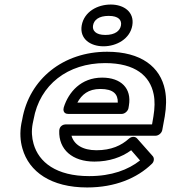

<svg xmlns="http://www.w3.org/2000/svg" viewBox="-20 -791 752 846"><path d="M443 -513C577 -513 641 -456 657 -376C663 -347 662 -315 656 -278L650 -243H270C260 -243 242 -237 241 -215C238 -132 299 -79 396 -79C461 -79 516 -98 558 -129L597 -84C545 -43 472 -15 373 -15C228 -15 151 -76 128 -157C120 -185 118 -214 124 -246L128 -265C155 -418 279 -513 443 -513ZM295 -193H666C677 -193 692 -203 695 -218L706 -278C713 -320 714 -359 707 -394C687 -496 602 -563 452 -563C259 -563 109 -443 78 -265L74 -246C67 -207 69 -170 79 -136C108 -34 205 35 364 35C487 35 584 -6 649 -69C659 -78 661 -94 653 -103L584 -181C575 -191 559 -190 548 -180C515 -150 470 -129 405 -129C344 -129 306 -154 295 -193ZM548 -326C561 -402 513 -449 430 -449C337 -449 282 -385 261 -318C258 -308 258 -289 281 -289H516C531 -289 544 -303 546 -314ZM499 -339H321C340 -374 369 -399 422 -399C480 -399 500 -376 499 -339ZM444 -637C401 -637 386 -657 390 -679C394 -703 415 -721 459 -721C503 -721 517 -702 513 -679C509 -656 488 -637 444 -637ZM436 -587C494 -587 553 -620 563 -679C573 -738 526 -771 468 -771C410 -771 351 -740 340 -679C330 -620 378 -587 436 -587Z"/></svg>

Font: Asimov
Style: XWidOuIt
Weight: 500
Designer: Google
Version: Version 2.000980; 2014